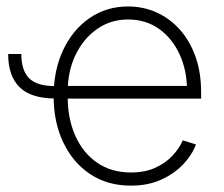

<svg xmlns="http://www.w3.org/2000/svg" viewBox="-20 -567 697 598"><path d="M151.9 -260.3Q77.1 -260.3 41.3 -295.2Q5.4 -330.1 5.4 -398.9H46.4Q46.4 -347.7 70.8 -323.2Q95.2 -298.8 151.9 -298.8ZM387.7 11.2Q314.5 11.2 260.5 -24.9Q206.5 -61 176.8 -124Q147 -187 147 -267.6Q147 -348.1 176.8 -411.4Q206.5 -474.6 259 -510.7Q311.5 -546.9 378.9 -546.9Q426.3 -546.9 467.5 -528.3Q508.8 -509.8 540 -474.9Q571.3 -439.9 588.9 -390.6Q606.4 -341.3 606.4 -279.3V-259.8H173.3V-299.3H582L562.5 -284.7Q562.5 -347.7 539.3 -397.9Q516.1 -448.2 474.9 -477.3Q433.6 -506.3 378.9 -506.3Q324.7 -506.3 282.2 -476.6Q239.7 -446.8 215.3 -396Q190.9 -345.2 190.9 -281.7V-264.6Q190.9 -197.3 214.6 -144Q238.3 -90.8 282.5 -60.3Q326.7 -29.8 387.7 -29.8Q431.6 -29.8 464.1 -44.7Q496.6 -59.6 517.8 -82.8Q539.1 -106 549.3 -129.9L590.3 -117.2Q578.6 -85 551 -55.7Q523.4 -26.4 482.4 -7.6Q441.4 11.2 387.7 11.2Z"/></svg>

Font: Inter 18pt ExtraLight
Style: Regular
Weight: 250
Designer: Rasmus Andersson
Foundry: rsms
Version: Version 4.001;git-66647c0bb